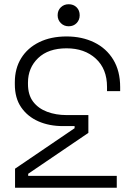

<svg xmlns="http://www.w3.org/2000/svg" viewBox="-20 -886 607 906"><path d="M547 -475V-456H485V-476Q485 -561 432 -609.5Q379 -658 294 -658Q208 -658 160 -612Q112 -566 112 -496V-490Q112 -438 136.5 -406Q161 -374 202.5 -358.5Q244 -343 294 -343H397V-259L113 -66V-56H531V0H51V-90L332 -281V-291H277Q212 -291 161 -313.5Q110 -336 80 -379.5Q50 -423 50 -488V-498Q50 -563 80 -611.5Q110 -660 165 -687Q220 -714 294 -714Q367 -714 424.5 -686Q482 -658 514.5 -604.5Q547 -551 547 -475ZM252 -814Q252 -837 267 -851.5Q282 -866 304 -866Q327 -866 341.5 -851.5Q356 -837 356 -814Q356 -792 341.5 -777Q327 -762 304 -762Q282 -762 267 -777Q252 -792 252 -814Z"/></svg>

Font: Space 7353
Style: Regular
Weight: 400
Designer: Christine Claussen + Ruben Lyon  (Space 7353)
Version: Version 1.000;FEAKit 1.0